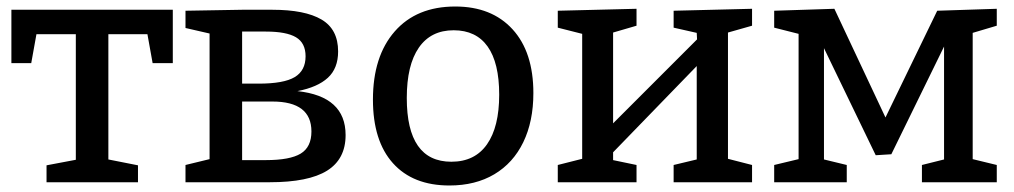

<svg xmlns="http://www.w3.org/2000/svg" viewBox="-20 -560 3117 590"><path d="M15 -366V-530H511V-366H449L433 -455H313V-70L404 -52V0H123V-52L213 -69V-455H92L76 -366Z M1042 -145Q1042 -71 985 -35.5Q928 0 809 0H550V-53L624 -71V-457L550 -474V-527L724 -530H817Q917 -530 968 -500Q1019 -470 1019 -402Q1019 -350 987.5 -321Q956 -292 894 -280Q1042 -264 1042 -145ZM724 -463V-303H775Q852 -303 885.5 -323Q919 -343 919 -387Q919 -428 889.5 -445.5Q860 -463 797 -463ZM797 -68Q871 -68 904 -88Q937 -108 937 -156Q937 -248 817 -248H724V-68Z M1619 -274Q1619 -187 1588 -123Q1557 -59 1499 -24.5Q1441 10 1361 10Q1249 10 1187.5 -58.5Q1126 -127 1126 -254Q1126 -387 1193 -463.5Q1260 -540 1379 -540Q1491 -540 1555 -470Q1619 -400 1619 -274ZM1230 -259Q1230 -63 1367 -63Q1439 -63 1476.5 -116.5Q1514 -170 1514 -269Q1514 -367 1478.5 -417Q1443 -467 1374 -467Q1304 -467 1267 -413.5Q1230 -360 1230 -259Z M2291 -533V-481L2217 -460V-72L2291 -53V0H2050V-53L2121 -70V-357L1864 -92V-68L1936 -53V0H1694V-53L1769 -72V-456L1694 -475V-527L1936 -533V-481L1864 -460V-181L2122 -439L2121 -459L2050 -475V-527Z M3043 -533V-481L2969 -459V-71L3043 -53V0H2813V-53L2881 -70V-417L2719 -86L2671 -83L2512 -412V-70L2582 -53V0H2359V-53L2434 -71V-456L2359 -475V-527L2544 -533L2701 -199L2860 -527Z"/></svg>

Font: Bitter Pro Medium
Style: Regular
Weight: 500
Designer: Sol Matas, and Bitter project Authors
Foundry: Sol Matas
Version: Version 1.010